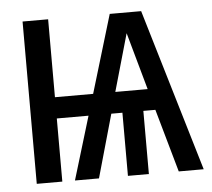

<svg xmlns="http://www.w3.org/2000/svg" viewBox="-43 -574 687 621"><g transform="rotate(-5 300.0 -263.5)"><path d="M455 -205H416V0H348V-205H312L254 0H176L238 -205H135V0H52V-527H135V-274H259L335 -527H437L594 0H513ZM436 -274 384 -460 331 -274Z"/></g></svg>

Font: FiraDG Mono
Style: Regular
Weight: 400
Designer: Carrois Corporate & Edenspiekermann AG
Foundry: Carrois Corporate GbR & Edenspiekermann AG
Version: Version 3.206